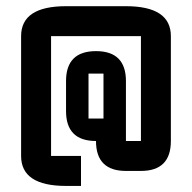

<svg xmlns="http://www.w3.org/2000/svg" viewBox="-20 -655 626 626"><path d="M195.3 -293V-390.6Q195.3 -488.3 293 -488.3Q390.6 -488.3 390.6 -390.6V-195.3H439.5V-537.1H146.5V-146.5H244.1V-48.8H195.3Q48.8 -48.8 48.8 -146.5V-537.1Q48.8 -634.8 195.3 -634.8H390.6Q537.1 -634.8 537.1 -537.1V-195.3Q537.1 -97.7 439.5 -97.7H390.6Q293 -97.7 293 -195.3Q195.3 -195.3 195.3 -293ZM268.6 -415V-268.6H317.4V-415Z"/></svg>

Font: BabelStone Runic Long Branch
Style: Regular
Weight: 400
Designer: Andrew West
Foundry: BabelStone
Version: Version 3.002 March 14, 2022